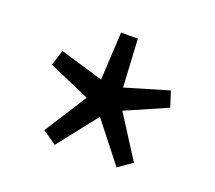

<svg xmlns="http://www.w3.org/2000/svg" viewBox="-86 -675 772 689"><g transform="rotate(20 300.0 -331.0)"><path d="M182 -101 129 -138 232 -299 74 -368 93 -427 258 -378 268 -561H332L342 -378L507 -427L526 -368L368 -299L471 -138L418 -101L300 -251Z"/></g></svg>

Font: TypoPRO Source Code Pro
Style: Regular
Weight: 600
Monospace: yes
Designer: Paul D. Hunt, Teo Tuominen
Foundry: Adobe Systems Incorporated
Version: Version 2.010;PS 1.0;hotconv 1.0.84;makeotf.lib2.5.63406